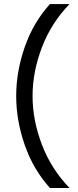

<svg xmlns="http://www.w3.org/2000/svg" viewBox="-20 -770 384 950"><path d="M227.1 160.2Q144 67.9 102.1 -53.5Q60.1 -174.8 60.1 -294.9Q60.1 -415 102.1 -536.4Q144 -657.7 227.1 -750H324.2Q233.9 -657.2 187.5 -535.9Q141.1 -414.6 141.1 -294.9Q141.1 -175.3 187.5 -54Q233.9 67.4 324.2 160.2Z"/></svg>

Font: TASA Explorer
Style: Regular
Weight: 400
Designer: Weizhong Zhang
Foundry: Local Remote
Version: Version 1.000;Glyphs 3.1.2 (3151)